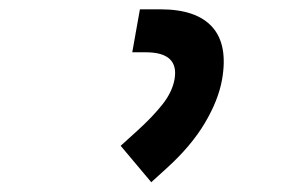

<svg xmlns="http://www.w3.org/2000/svg" viewBox="-20 -713 626 404"><path d="M298.3 -329.6 233.9 -406.2 269 -438Q300.8 -466.8 321.5 -492.9Q342.3 -519 347.2 -545.9Q357.4 -603 286.6 -603H258.3L274.4 -693.4H317.4Q393.6 -693.4 426.8 -656Q460 -618.7 447.3 -545.9Q439.5 -502 410.9 -453.9Q382.3 -405.8 331.1 -359.4Z"/></svg>

Font: Cascadia Mono NF
Style: Italic
Weight: 400
Italic angle: -10°
Monospace: yes
Designer: Aaron Bell
Foundry: Saja Typeworks
Version: Version 2404.023